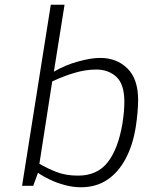

<svg xmlns="http://www.w3.org/2000/svg" viewBox="-20 -783 607 809"><path d="M321 6Q288 6 254 -3Q220 -12 190.5 -26Q161 -40 140 -55L120 0H73L194 -763H252L207 -481Q255 -509 309.5 -524Q364 -539 402 -539Q472 -539 517 -494.5Q562 -450 562 -362Q562 -339 559.5 -309.5Q557 -280 552 -248Q540 -172 509.5 -114.5Q479 -57 432 -25.5Q385 6 321 6ZM309 -43Q390 -43 434 -99.5Q478 -156 496 -263Q500 -289 502 -312Q504 -335 504 -354Q504 -428 470.5 -459Q437 -490 386 -490Q341 -490 294 -476Q247 -462 200 -440L146 -93Q178 -74 217.5 -58.5Q257 -43 309 -43Z"/></svg>

Font: Exo Thin Light
Style: Italic
Weight: 300
Italic angle: -9°
Version: Version 2.000